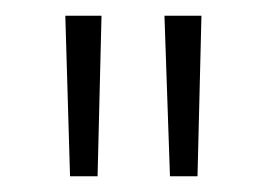

<svg xmlns="http://www.w3.org/2000/svg" viewBox="-20 -727 339 244"><path d="M196 -503 189 -707H236L231 -503ZM69 -503 63 -707H109L104 -503Z"/></svg>

Font: Onest Thin
Style: Regular
Weight: 250
Designer: Dmitri Voloshin, Andrey Kudryavtsev
Foundry: Dmitri Voloshin, Andrey Kudryavtsev
Version: Version 1.000;gftools[0.9.33]